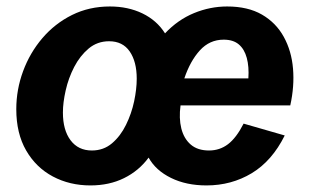

<svg xmlns="http://www.w3.org/2000/svg" viewBox="-20 -560 957 593"><path d="M259.3 12.7Q195.3 12.7 143.3 -14.9Q91.3 -42.5 60.8 -95.2Q30.3 -147.9 30.3 -222.7Q30.3 -283.2 51.3 -340.1Q72.3 -397 110.8 -442.1Q149.4 -487.3 202.4 -513.7Q255.4 -540 319.3 -540Q375.5 -540 419.9 -518.6Q464.4 -497.1 489.7 -457Q529.3 -499 579.1 -519.5Q628.9 -540 681.6 -540Q745.6 -540 789.1 -514.9Q832.5 -489.7 856.4 -446.3Q880.4 -402.8 885 -348.1Q889.6 -293.5 876.5 -234.4H537.6Q532.2 -194.8 540 -163.3Q547.9 -131.8 569.1 -113.5Q590.3 -95.2 625.5 -95.2Q658.7 -95.2 684.3 -114.7Q710 -134.3 732.4 -178.2L859.4 -141.6Q820.3 -63 757.6 -25.1Q694.8 12.7 617.7 12.7Q555.2 12.7 508.1 -10.5Q460.9 -33.7 439 -73.2Q408.7 -32.2 363 -9.8Q317.4 12.7 259.3 12.7ZM263.7 -95.2Q299.8 -95.2 325.9 -117.4Q352.1 -139.6 369.1 -174.3Q386.2 -209 394.3 -247.1Q402.3 -285.2 402.3 -316.9Q402.3 -369.6 380.6 -401.1Q358.9 -432.6 316.9 -432.6Q280.8 -432.6 253.9 -410.2Q227.1 -387.7 209.2 -353.3Q191.4 -318.8 182.9 -281Q174.3 -243.2 174.3 -212.4Q174.3 -158.2 198 -126.7Q221.7 -95.2 263.7 -95.2ZM549.3 -317.9H747.1Q749.5 -354 742.2 -381.1Q734.9 -408.2 717.5 -422.9Q700.2 -437.5 670.9 -437.5Q627.4 -437.5 597.4 -404.5Q567.4 -371.6 549.3 -317.9Z"/></svg>

Font: Schibsted Grotesk
Style: Bold Italic
Weight: 700
Italic angle: -12°
Designer: Bakken & Baeck AS, Henrik Kongsvoll
Foundry: Schibsted ASA
Version: Version 1.100;gftools[0.9.25]